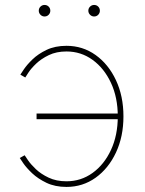

<svg xmlns="http://www.w3.org/2000/svg" viewBox="-20 -736 575 764"><path d="M244.6 7.8Q199.2 7.8 165 -8.5Q130.9 -24.9 107.9 -46.6Q85 -68.4 72.8 -86.2Q60.5 -104 58.6 -107.4L78.1 -118.2Q80.1 -115.2 91.1 -98.9Q102.1 -82.5 122.6 -63Q143.1 -43.5 173.6 -29.1Q204.1 -14.6 244.6 -14.6Q302.2 -14.6 348.4 -47.9Q394.5 -81.1 421.6 -139.4Q448.7 -197.8 448.7 -272.9Q448.7 -348.1 421.6 -406.2Q394.5 -464.4 348.4 -497.8Q302.2 -531.2 244.6 -531.2Q204.6 -531.2 174.6 -516.8Q144.5 -502.4 124.3 -483.2Q104 -463.9 93.3 -447.5Q82.5 -431.2 80.6 -427.7L61 -439Q63 -442.4 75 -460.2Q86.9 -478 109.4 -499.8Q131.8 -521.5 165.5 -537.6Q199.2 -553.7 244.6 -553.7Q309.1 -553.7 360.4 -517.1Q411.6 -480.5 441.4 -417Q471.2 -353.5 471.2 -272.9Q471.2 -192.4 441.4 -128.9Q411.6 -65.4 360.4 -28.8Q309.1 7.8 244.6 7.8ZM456.5 -261.7H125.5V-284.2H456.5ZM354.5 -670.4Q345.2 -670.4 338.4 -677.2Q331.5 -684.1 331.5 -693.4Q331.5 -703.1 338.4 -709.7Q345.2 -716.3 354.5 -716.3Q364.3 -716.3 370.8 -709.7Q377.4 -703.1 377.4 -693.4Q377.4 -684.1 370.8 -677.2Q364.3 -670.4 354.5 -670.4ZM157.2 -670.4Q147.9 -670.4 141.1 -677.2Q134.3 -684.1 134.3 -693.4Q134.3 -703.1 141.1 -709.7Q147.9 -716.3 157.2 -716.3Q167 -716.3 173.6 -709.7Q180.2 -703.1 180.2 -693.4Q180.2 -684.1 173.6 -677.2Q167 -670.4 157.2 -670.4Z"/></svg>

Font: Inter Thin
Style: Regular
Weight: 250
Designer: Rasmus Andersson
Foundry: rsms
Version: Version 4.001;git-66647c0bb